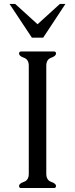

<svg xmlns="http://www.w3.org/2000/svg" viewBox="-20 -944 377 964"><path d="M27.8 -924.3H56.2L168.5 -822.3L280.8 -924.3H308.6L196.8 -754.9H140.1ZM212.4 -613.8V-71.8Q212.4 -39.6 236.8 -31Q261.2 -22.5 261.2 -10.3Q261.2 0 251 0H85.4Q75.7 0 75.7 -10.3Q75.7 -22.5 100.1 -31Q124.5 -39.6 124.5 -71.3V-613.8Q124.5 -645.5 100.1 -654.1Q75.7 -662.6 75.7 -675.3Q75.7 -685.5 85.9 -685.5H251Q261.2 -685.5 261.2 -675.3Q261.2 -662.6 236.8 -654.1Q212.4 -645.5 212.4 -613.8Z"/></svg>

Font: Caudex
Style: Regular
Weight: 400
Version: Version 1.04